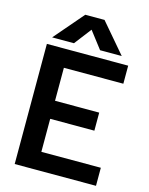

<svg xmlns="http://www.w3.org/2000/svg" viewBox="-133 -996 839 1079"><g transform="rotate(15 286.5 -456.5)"><path d="M226 -913H338L484 -742H358L282 -841L206 -742H79ZM60 -699H533V-594H187V-402H444V-297H187V-105H533V0H60Z"/></g></svg>

Font: Prompt Medium
Style: Regular
Weight: 500
Designer: Katatrad Team
Foundry: CadsonDemak
Version: Version 1.001